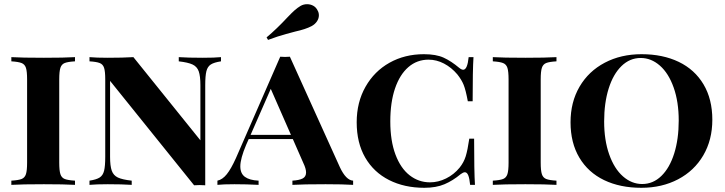

<svg xmlns="http://www.w3.org/2000/svg" viewBox="-20 -880 3453 914"><path d="M337 -588Q303 -586 288 -580Q273 -574 267.5 -557Q262 -540 262 -502V-106Q262 -68 267.5 -51Q273 -34 288 -28Q303 -22 337 -20V0Q286 -3 189 -3Q84 -3 34 0V-20Q68 -22 83 -28Q98 -34 103.5 -51Q109 -68 109 -106V-502Q109 -540 103.5 -557Q98 -574 82.5 -580Q67 -586 34 -588V-608Q83 -605 189 -605Q286 -605 337 -608Z M1032 -588Q999 -583 983.5 -573Q968 -563 962.5 -541Q957 -519 957 -474V2L930 1L904 2L504 -495V-134Q504 -90 512 -67.5Q520 -45 541 -35Q562 -25 607 -20V0Q562 -3 493 -3Q438 -3 406 0V-20Q439 -25 454.5 -35Q470 -45 475.5 -67Q481 -89 481 -134V-502Q481 -540 475.5 -557Q470 -574 454.5 -580Q439 -586 406 -588V-608Q438 -605 493 -605Q564 -605 615 -608L934 -212V-474Q934 -518 926 -540.5Q918 -563 896.5 -573Q875 -583 831 -588V-608Q875 -605 945 -605Q1001 -605 1032 -608Z M1661 -20V0Q1613 -3 1530 -3Q1423 -3 1372 0V-20Q1405 -22 1421 -30.5Q1437 -39 1437 -59Q1437 -77 1424 -104L1374 -218H1164L1152 -191Q1124 -125 1124 -88Q1124 -54 1146 -38Q1168 -22 1211 -20V0Q1154 -3 1096 -3Q1042 -3 1015 0V-20Q1039 -25 1059.5 -50.5Q1080 -76 1103 -127L1314 -610Q1322 -609 1337 -609Q1353 -609 1360 -610L1598 -84Q1627 -22 1661 -20ZM1365 -238 1269 -457 1173 -238ZM1442 -860Q1458 -860 1471.5 -852.5Q1485 -845 1492 -830Q1498 -820 1498 -807Q1498 -792 1489 -778.5Q1480 -765 1464 -756Q1449 -748 1429 -741.5Q1409 -735 1386 -730Q1379 -728 1341.5 -718Q1304 -708 1256 -690L1249 -702Q1298 -743 1348 -797Q1370 -820 1383 -831.5Q1396 -843 1411 -852Q1425 -860 1442 -860Z M2166 -557Q2177 -548 2185 -548Q2205 -548 2211 -608H2234Q2230 -548 2230 -398H2207Q2197 -452 2187 -476.5Q2177 -501 2157 -526Q2129 -559 2093.5 -577.5Q2058 -596 2020 -596Q1965 -596 1924 -560.5Q1883 -525 1860.5 -459Q1838 -393 1838 -302Q1838 -210 1862.5 -144.5Q1887 -79 1930 -45.5Q1973 -12 2027 -12Q2066 -12 2103.5 -30.5Q2141 -49 2168 -82Q2188 -107 2197 -136Q2206 -165 2214 -220H2237Q2237 -63 2241 0H2218Q2215 -31 2209 -45.5Q2203 -60 2193 -60Q2185 -60 2173 -51Q2136 -20 2096 -3Q2056 14 2000 14Q1905 14 1832 -23Q1759 -60 1718.5 -130Q1678 -200 1678 -298Q1678 -393 1720 -467Q1762 -541 1834.5 -581.5Q1907 -622 1998 -622Q2056 -622 2092 -605.5Q2128 -589 2166 -557Z M2629 -588Q2595 -586 2580 -580Q2565 -574 2559.5 -557Q2554 -540 2554 -502V-106Q2554 -68 2559.5 -51Q2565 -34 2580 -28Q2595 -22 2629 -20V0Q2578 -3 2481 -3Q2376 -3 2326 0V-20Q2360 -22 2375 -28Q2390 -34 2395.5 -51Q2401 -68 2401 -106V-502Q2401 -540 2395.5 -557Q2390 -574 2374.5 -580Q2359 -586 2326 -588V-608Q2375 -605 2481 -605Q2578 -605 2629 -608Z M3371 -310Q3371 -214 3328 -140.5Q3285 -67 3208 -26.5Q3131 14 3033 14Q2932 14 2856 -22.5Q2780 -59 2738 -129.5Q2696 -200 2696 -298Q2696 -394 2739 -467.5Q2782 -541 2859 -581.5Q2936 -622 3034 -622Q3135 -622 3211 -585.5Q3287 -549 3329 -478.5Q3371 -408 3371 -310ZM2856 -302Q2856 -213 2880 -145Q2904 -77 2945.5 -40.5Q2987 -4 3037 -4Q3089 -4 3128.5 -42.5Q3168 -81 3189.5 -149.5Q3211 -218 3211 -306Q3211 -395 3187 -463Q3163 -531 3121.5 -567.5Q3080 -604 3030 -604Q2978 -604 2938.5 -565.5Q2899 -527 2877.5 -458.5Q2856 -390 2856 -302Z"/></svg>

Font: Playfair Display SC
Style: Bold
Weight: 700
Designer: Claus Eggers Sørensen
Foundry: Claus Eggers Sørensen
Version: Version 1.200; ttfautohint (v1.6)